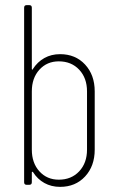

<svg xmlns="http://www.w3.org/2000/svg" viewBox="-20 -720 450 748"><path d="M349 -364V-137Q349 -73 311.5 -32.5Q274 8 214 8Q180 8 153 -7Q126 -22 109 -49Q107 -51 105.5 -51Q104 -51 104 -48V-10Q104 0 94 0H84Q74 0 74 -10V-690Q74 -700 84 -700H94Q104 -700 104 -690V-452Q104 -449 105.5 -448.5Q107 -448 108 -451Q126 -479 153 -494Q180 -509 214 -509Q274 -509 311.5 -468.5Q349 -428 349 -364ZM209 -481Q163 -481 133.5 -448.5Q104 -416 104 -364V-137Q104 -85 133.5 -52.5Q163 -20 209 -20Q258 -20 288.5 -52.5Q319 -85 319 -137V-364Q319 -416 288.5 -448.5Q258 -481 209 -481Z"/></svg>

Font: Barlow Condensed Thin
Style: Regular
Weight: 250
Width: 3
Designer: Jeremy Tribby
Foundry: Tribby Type
Version: Version 1.408